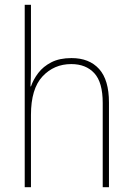

<svg xmlns="http://www.w3.org/2000/svg" viewBox="-20 -780 553 800"><path d="M109 -495Q109 -472 108.5 -455.5Q108 -439 107 -420H109Q119 -449 139.5 -476Q160 -503 194 -520.5Q228 -538 278 -538Q352 -538 393 -492.5Q434 -447 434 -353V0H408V-351Q408 -437 373 -475Q338 -513 277 -513Q205 -513 157 -461.5Q109 -410 109 -301V0H83V-760H109Z"/></svg>

Font: Noto Sans Lao UI SemCond Thin
Style: Regular
Weight: 100
Width: 4
Designer: Monotype Design Team
Foundry: Monotype Imaging Inc.
Version: Version 2.000; ttfautohint (v1.8.4.7-5d5b)